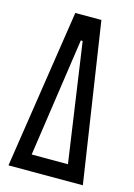

<svg xmlns="http://www.w3.org/2000/svg" viewBox="-108 -745 559 803"><g transform="rotate(15 172.0 -344.0)"><path d="M11 0 116 -688H229L333 0ZM93 -69H250L176 -583H168Z"/></g></svg>

Font: Saira Ultra Condensed Medium
Style: Regular
Weight: 500
Width: 1
Designer: Hector Gatti with collaboration of the Omnibus-Type team
Foundry: Omnibus-Type
Version: Version 1.001; ttfautohint (v1.8)